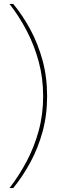

<svg xmlns="http://www.w3.org/2000/svg" viewBox="-20 -845 323 970"><path d="M28 105Q76 43 114.5 -29.5Q153 -102 175.5 -184.5Q198 -267 198 -359Q198 -451 175.5 -534Q153 -617 114.5 -690.5Q76 -764 28 -825H47Q95 -767 133.5 -695.5Q172 -624 195 -540Q218 -456 218 -359Q218 -263 195 -179.5Q172 -96 133.5 -25Q95 46 47 105Z"/></svg>

Font: Murecho Thin Thin
Style: Regular
Weight: 250
Version: Version 1.010